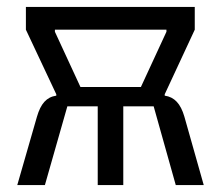

<svg xmlns="http://www.w3.org/2000/svg" viewBox="-20 -536 640 556"><path d="M30 0H110L175 -228H263V0H337V-228H425L489 0H570L514 -198C503 -236 485 -255 457 -259V-263L544 -450V-516H55V-450L143 -263V-259C115 -255 98 -236 87 -198ZM213 -284 139 -444V-450H462V-444L388 -284Z"/></svg>

Font: IBM Plex Mono
Style: Regular
Weight: 400
Monospace: yes
Designer: Mike Abbink, Paul van der Laan, Pieter van Rosmalen
Foundry: Bold Monday
Version: Version 2.004